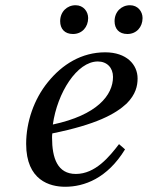

<svg xmlns="http://www.w3.org/2000/svg" viewBox="-20 -702 565 734"><path d="M418 -621C418 -592 435 -572 467 -572C502 -572 525 -599 525 -633C525 -658 507 -682 477 -682C444 -682 418 -657 418 -621ZM210 -621C210 -592 227 -572 259 -572C294 -572 317 -599 317 -633C317 -658 299 -682 269 -682C236 -682 210 -657 210 -621ZM80 -152C80 -12 171 12 229 12C302 12 390 -20 458 -131L435 -151C399 -104 345 -37 270 -37C200 -37 179 -97 179 -176C179 -181 179 -185 180 -192C348 -226 421 -266 464 -306C499 -341 506 -374 506 -402C506 -455 464 -502 382 -502C292 -502 218 -456 163 -388C110 -323 80 -236 80 -152ZM182 -226C199 -347 274 -467 354 -467C389 -467 412 -443 412 -408C412 -338 351 -262 182 -226Z"/></svg>

Font: Heuristica
Style: Italic
Weight: 400
Italic angle: -13°
Version: Version 1.0.1